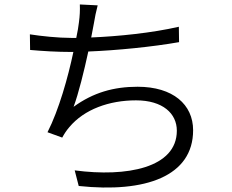

<svg xmlns="http://www.w3.org/2000/svg" viewBox="-20 -805 1040 861"><path d="M418 -781 338 -785C339 -758 338 -735 334 -705C332 -687 328 -663 322 -635C315 -635 307 -635 300 -635C240 -635 165 -643 114 -651L115 -581C172 -576 235 -572 301 -572C304 -572 307 -572 309 -572C285 -458 244 -312 193 -212L259 -188C269 -206 278 -220 291 -235C358 -315 470 -355 590 -355C710 -355 773 -296 773 -219C773 -52 548 -10 315 -41L333 29C633 61 846 -15 846 -221C846 -336 756 -416 597 -416C490 -416 398 -390 310 -326C332 -385 357 -486 376 -574C504 -579 664 -595 783 -616L782 -685C660 -657 510 -642 389 -637C394 -662 398 -683 401 -700C405 -725 411 -755 418 -781Z"/></svg>

Font: Source Han Sans JP Normal
Style: Regular
Weight: 350
Designer: Ryoko NISHIZUKA 西塚涼子 (kana, bopomofo & ideographs); Paul D. Hunt (Latin, Greek & Cyrillic); Sandoll Communications 산돌커뮤니
Foundry: Adobe
Version: Version 2.002;hotconv 1.0.116;makeotfexe 2.5.65601